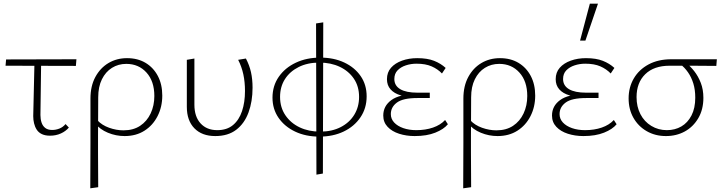

<svg xmlns="http://www.w3.org/2000/svg" viewBox="-20 -731 3909 1040"><path d="M10 -375 13 -409 394 -410 391 -374ZM160 -102 167 -407H203L199 -108Q199 -86 205 -67.5Q211 -49 225 -38Q239 -27 263 -27Q282 -27 301.5 -34.5Q321 -42 335 -59L353 -40Q336 -20 309.5 -8Q283 4 251 4Q225 4 207 -4.5Q189 -13 179 -28.5Q169 -44 164.5 -63Q160 -82 160 -102Z M469 289Q469 228 469.5 166.5Q470 105 470 44Q470 -17 470 -77.5Q470 -138 470 -197Q470 -265 496.5 -314Q523 -363 567.5 -389.5Q612 -416 668 -416Q726 -416 768.5 -390.5Q811 -365 835 -319.5Q859 -274 859 -213Q859 -152 833.5 -102Q808 -52 762.5 -23Q717 6 655 6Q608 6 564.5 -12Q521 -30 495 -63L508 -79Q532 -53 571 -39Q610 -25 649 -25Q702 -25 739 -49.5Q776 -74 796 -116.5Q816 -159 816 -211Q816 -291 773.5 -338Q731 -385 664 -385Q621 -385 586.5 -363.5Q552 -342 532 -301.5Q512 -261 512 -204Q512 -147 511.5 -95.5Q511 -44 511 4Q511 52 511 98Q511 144 511.5 190Q512 236 512 283Z M1146 6Q1074 6 1033 -36Q992 -78 992 -152V-407L1033 -414V-164Q1033 -99 1066.5 -62.5Q1100 -26 1157 -26Q1209 -26 1242 -53.5Q1275 -81 1291 -129Q1307 -177 1307 -238Q1307 -287 1298 -328.5Q1289 -370 1270 -407L1312 -414Q1331 -378 1339.5 -340Q1348 -302 1348 -256Q1348 -181 1326 -121.5Q1304 -62 1259.5 -28Q1215 6 1146 6Z M1710 9Q1636 9 1579 -18Q1522 -45 1489 -92.5Q1456 -140 1456 -202Q1456 -266 1490 -315Q1524 -364 1582.5 -391.5Q1641 -419 1715 -419Q1788 -419 1844.5 -392.5Q1901 -366 1933.5 -319Q1966 -272 1966 -209Q1966 -145 1932.5 -95.5Q1899 -46 1841.5 -18.5Q1784 9 1710 9ZM1694 215 1692 -604 1731 -610 1729 209ZM1714 -18Q1778 -18 1825.5 -42.5Q1873 -67 1899 -109.5Q1925 -152 1925 -206Q1925 -263 1897 -304.5Q1869 -346 1820.5 -369Q1772 -392 1710 -392Q1646 -392 1598 -368Q1550 -344 1523.5 -302.5Q1497 -261 1497 -206Q1497 -149 1526 -106.5Q1555 -64 1603.5 -41Q1652 -18 1714 -18Z M2226 6Q2181 6 2142 -6.5Q2103 -19 2079.5 -44Q2056 -69 2056 -105Q2056 -157 2100 -189Q2144 -221 2234 -221V-204Q2186 -204 2150.5 -214.5Q2115 -225 2095.5 -247Q2076 -269 2076 -302Q2076 -339 2098 -364Q2120 -389 2157.5 -402.5Q2195 -416 2240 -416Q2295 -416 2331.5 -401.5Q2368 -387 2394 -363L2374 -333Q2351 -357 2318 -371.5Q2285 -386 2236 -386Q2206 -386 2178.5 -377Q2151 -368 2133.5 -350Q2116 -332 2116 -303Q2116 -267 2148 -248Q2180 -229 2241 -229H2308V-200H2241Q2163 -200 2130 -175.5Q2097 -151 2097 -113Q2097 -87 2115 -67.5Q2133 -48 2164.5 -37Q2196 -26 2235 -26Q2285 -26 2325.5 -40Q2366 -54 2391 -81L2406 -58Q2384 -31 2338 -12.5Q2292 6 2226 6Z M2489 289Q2489 228 2489.5 166.5Q2490 105 2490 44Q2490 -17 2490 -77.5Q2490 -138 2490 -197Q2490 -265 2516.5 -314Q2543 -363 2587.5 -389.5Q2632 -416 2688 -416Q2746 -416 2788.5 -390.5Q2831 -365 2855 -319.5Q2879 -274 2879 -213Q2879 -152 2853.5 -102Q2828 -52 2782.5 -23Q2737 6 2675 6Q2628 6 2584.5 -12Q2541 -30 2515 -63L2528 -79Q2552 -53 2591 -39Q2630 -25 2669 -25Q2722 -25 2759 -49.5Q2796 -74 2816 -116.5Q2836 -159 2836 -211Q2836 -291 2793.5 -338Q2751 -385 2684 -385Q2641 -385 2606.5 -363.5Q2572 -342 2552 -301.5Q2532 -261 2532 -204Q2532 -147 2531.5 -95.5Q2531 -44 2531 4Q2531 52 2531 98Q2531 144 2531.5 190Q2532 236 2532 283Z M3140 6Q3095 6 3056 -6.5Q3017 -19 2993.5 -44Q2970 -69 2970 -105Q2970 -157 3014 -189Q3058 -221 3148 -221V-204Q3100 -204 3064.5 -214.5Q3029 -225 3009.5 -247Q2990 -269 2990 -302Q2990 -339 3012 -364Q3034 -389 3071.5 -402.5Q3109 -416 3154 -416Q3209 -416 3245.5 -401.5Q3282 -387 3308 -363L3288 -333Q3265 -357 3232 -371.5Q3199 -386 3150 -386Q3120 -386 3092.5 -377Q3065 -368 3047.5 -350Q3030 -332 3030 -303Q3030 -267 3062 -248Q3094 -229 3155 -229H3222V-200H3155Q3077 -200 3044 -175.5Q3011 -151 3011 -113Q3011 -87 3029 -67.5Q3047 -48 3078.5 -37Q3110 -26 3149 -26Q3199 -26 3239.5 -40Q3280 -54 3305 -81L3320 -58Q3298 -31 3252 -12.5Q3206 6 3140 6ZM3122 -511 3175 -711H3219L3151 -511Z M3587 6Q3529 6 3483 -20.5Q3437 -47 3411 -93Q3385 -139 3385 -198Q3385 -258 3413 -306Q3441 -354 3493 -382Q3545 -410 3616 -410H3863L3860 -374Q3795 -375 3728.5 -375Q3662 -375 3607 -375Q3522 -375 3475 -329Q3428 -283 3428 -205Q3428 -153 3449 -112.5Q3470 -72 3508 -49Q3546 -26 3592 -26Q3636 -26 3670.5 -46Q3705 -66 3725.5 -105.5Q3746 -145 3746 -202Q3746 -245 3735.5 -279Q3725 -313 3706.5 -339.5Q3688 -366 3664 -384L3695 -391Q3719 -373 3740.5 -345.5Q3762 -318 3776 -282Q3790 -246 3790 -201Q3790 -138 3762.5 -91Q3735 -44 3689.5 -19Q3644 6 3587 6Z"/></svg>

Font: Ysabeau Infant ExtraLight
Style: Regular
Weight: 250
Designer: Christian Thalmann (Catharsis Fonts)
Version: Version 2.001;gftools[0.9.30]; featfreeze: ss01,ss02,lnum